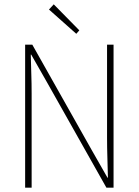

<svg xmlns="http://www.w3.org/2000/svg" viewBox="-20 -866 640 886"><path d="M96 0V-660H129L403 -174L476 -46H478Q477 -94 475.5 -139Q474 -184 474 -231V-660H504V0H471L197 -486L124 -614H122Q123 -566 124.5 -523Q126 -480 126 -433V0ZM332 -710 206 -822 228 -846 346 -726Z"/></svg>

Font: Source Code Pro ExtraLight
Style: Regular
Weight: 200
Monospace: yes
Designer: Paul D. Hunt, Teo Tuominen
Foundry: Adobe Systems Incorporated
Version: Version 2.030;PS 1.000;hotconv 16.6.51;makeotf.lib2.5.65220